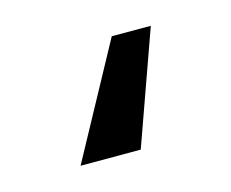

<svg xmlns="http://www.w3.org/2000/svg" viewBox="-42 -22 330 274"><g transform="rotate(-15 123.0 114.5)"><path d="M137.7 198.2H48.8L139.6 31.2H197.3Z"/></g></svg>

Font: Pretendard JP
Style: Regular
Weight: 400
Designer: Base glyphs from Inter by Rasmus Andersson; Hangeul glyphs from Noto Sans CJK(Source Han Sans) by Jang Soo-young and Kan
Foundry: Kil Hyung-jin
Version: Version 1.309